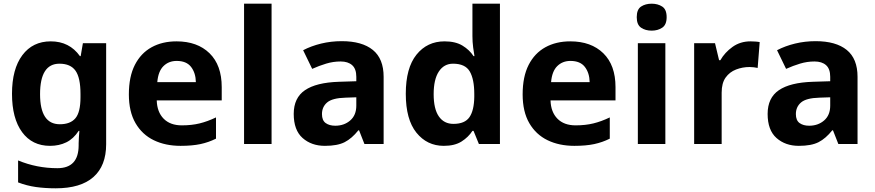

<svg xmlns="http://www.w3.org/2000/svg" viewBox="-20 -780 4740 1040"><path d="M255 -556Q356 -556 413 -476H417L429 -546H555V1Q555 118 486 179Q417 240 282 240Q224 240 174.5 233Q125 226 78 208V89Q179 131 291 131Q406 131 406 7V-4Q406 -21 407.5 -39Q409 -57 410 -71H406Q378 -28 339 -9Q300 10 251 10Q154 10 99.5 -64.5Q45 -139 45 -272Q45 -406 101 -481Q157 -556 255 -556ZM302 -435Q197 -435 197 -270Q197 -107 304 -107Q361 -107 388.5 -139.5Q416 -172 416 -253V-271Q416 -359 389 -397Q362 -435 302 -435Z M936 -556Q1049 -556 1115 -491.5Q1181 -427 1181 -308V-236H829Q831 -173 866.5 -137Q902 -101 965 -101Q1018 -101 1061 -111.5Q1104 -122 1150 -144V-29Q1110 -9 1065.5 0.5Q1021 10 958 10Q876 10 813 -20.5Q750 -51 714 -113Q678 -175 678 -269Q678 -365 710.5 -428.5Q743 -492 801 -524Q859 -556 936 -556ZM937 -450Q894 -450 865.5 -422Q837 -394 832 -335H1041Q1040 -385 1015 -417.5Q990 -450 937 -450Z M1451 0H1302V-760H1451Z M1831 -557Q1941 -557 1999.5 -509.5Q2058 -462 2058 -364V0H1954L1925 -74H1921Q1886 -30 1847 -10Q1808 10 1740 10Q1667 10 1619 -32.5Q1571 -75 1571 -163Q1571 -250 1632 -291.5Q1693 -333 1815 -337L1910 -340V-364Q1910 -407 1887.5 -427Q1865 -447 1825 -447Q1785 -447 1747 -435.5Q1709 -424 1671 -407L1622 -508Q1666 -531 1719.5 -544Q1773 -557 1831 -557ZM1910 -253 1852 -251Q1780 -249 1752 -225Q1724 -201 1724 -162Q1724 -128 1744 -113.5Q1764 -99 1796 -99Q1844 -99 1877 -127.5Q1910 -156 1910 -208Z M2384 10Q2293 10 2235.5 -61.5Q2178 -133 2178 -272Q2178 -412 2236 -484Q2294 -556 2388 -556Q2447 -556 2485 -533Q2523 -510 2545 -476H2550Q2547 -492 2543 -522.5Q2539 -553 2539 -585V-760H2688V0H2574L2545 -71H2539Q2517 -37 2480 -13.5Q2443 10 2384 10ZM2436 -109Q2498 -109 2523 -145.5Q2548 -182 2549 -255V-271Q2549 -351 2524.5 -393Q2500 -435 2434 -435Q2385 -435 2357 -392.5Q2329 -350 2329 -270Q2329 -190 2357 -149.5Q2385 -109 2436 -109Z M3069 -556Q3182 -556 3248 -491.5Q3314 -427 3314 -308V-236H2962Q2964 -173 2999.5 -137Q3035 -101 3098 -101Q3151 -101 3194 -111.5Q3237 -122 3283 -144V-29Q3243 -9 3198.5 0.5Q3154 10 3091 10Q3009 10 2946 -20.5Q2883 -51 2847 -113Q2811 -175 2811 -269Q2811 -365 2843.5 -428.5Q2876 -492 2934 -524Q2992 -556 3069 -556ZM3070 -450Q3027 -450 2998.5 -422Q2970 -394 2965 -335H3174Q3173 -385 3148 -417.5Q3123 -450 3070 -450Z M3510 -760Q3543 -760 3567 -744.5Q3591 -729 3591 -687Q3591 -646 3567 -630Q3543 -614 3510 -614Q3476 -614 3452.5 -630Q3429 -646 3429 -687Q3429 -729 3452.5 -744.5Q3476 -760 3510 -760ZM3584 -546V0H3435V-546Z M4045 -556Q4056 -556 4071 -555Q4086 -554 4095 -552L4084 -412Q4077 -414 4063.5 -415.5Q4050 -417 4040 -417Q4002 -417 3967 -403.5Q3932 -390 3910.5 -360Q3889 -330 3889 -278V0H3740V-546H3853L3875 -454H3882Q3906 -496 3948 -526Q3990 -556 4045 -556Z M4398 -557Q4508 -557 4566.5 -509.5Q4625 -462 4625 -364V0H4521L4492 -74H4488Q4453 -30 4414 -10Q4375 10 4307 10Q4234 10 4186 -32.5Q4138 -75 4138 -163Q4138 -250 4199 -291.5Q4260 -333 4382 -337L4477 -340V-364Q4477 -407 4454.5 -427Q4432 -447 4392 -447Q4352 -447 4314 -435.5Q4276 -424 4238 -407L4189 -508Q4233 -531 4286.5 -544Q4340 -557 4398 -557ZM4477 -253 4419 -251Q4347 -249 4319 -225Q4291 -201 4291 -162Q4291 -128 4311 -113.5Q4331 -99 4363 -99Q4411 -99 4444 -127.5Q4477 -156 4477 -208Z"/></svg>

Font: Noto IKEA Latin
Style: Bold
Weight: 700
Designer: Monotype Design Team
Foundry: Monotype Imaging Inc.
Version: Version 1.0